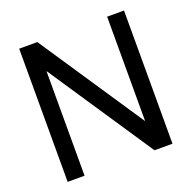

<svg xmlns="http://www.w3.org/2000/svg" viewBox="-129 -863 996 993"><g transform="rotate(-20 369.5 -366.5)"><path d="M78 0V-733H178L562 -158V-733H655V0H556L171 -576V0Z"/></g></svg>

Font: MongolianScript
Style: Regular
Weight: 400
Designer: Bolorsoft LLC, NUM
Foundry: Bolorsoft LLC
Version: Version 3.2